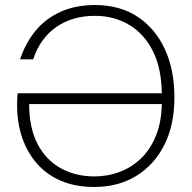

<svg xmlns="http://www.w3.org/2000/svg" viewBox="-20 -732 763 764"><path d="M355 12Q281 12 224 -12Q167 -36 128 -80Q89 -124 68.5 -183.5Q48 -243 48 -314Q48 -327 48.5 -337.5Q49 -348 50 -361H636V-318H96Q96 -224 129 -160Q162 -96 221 -63Q280 -30 356 -30Q409 -30 457.5 -48.5Q506 -67 543.5 -104Q581 -141 602.5 -197Q624 -253 624 -328V-351Q624 -458 588.5 -528.5Q553 -599 492.5 -634Q432 -669 358 -669Q268 -669 204 -624.5Q140 -580 112 -496H60Q81 -560 121 -609Q161 -658 221 -685Q281 -712 358 -712Q456 -712 526.5 -666Q597 -620 635.5 -537.5Q674 -455 674 -344Q674 -234 633.5 -154.5Q593 -75 521.5 -31.5Q450 12 355 12Z"/></svg>

Font: DM Sans 17pt ExtraLight
Style: Regular
Weight: 250
Version: Version 4.004;gftools[0.9.30]